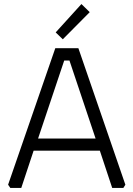

<svg xmlns="http://www.w3.org/2000/svg" viewBox="-20 -928 659 948"><path d="M20 -16 253 -690H367L599 -16L589 0H534L473 -184H146L85 0H31ZM168 -244H452L323 -629H297ZM255 -768 382 -908 423 -868 290 -734Z"/></svg>

Font: Oxanium ExtraLight Light
Style: Regular
Weight: 300
Version: Version 2.000